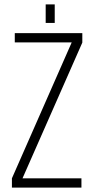

<svg xmlns="http://www.w3.org/2000/svg" viewBox="-20 -850 428 870"><path d="M228 -830V-746H187V-830ZM349 0H34V-42L305 -658H47V-700H353V-657L82 -42H349Z"/></svg>

Font: Bebas Neue Book
Style: Regular
Weight: 300
Designer: Ryoichi Tsunekawa
Foundry: Ryoichi Tsunekawa
Version: Version 1.003;PS 001.003;hotconv 1.0.88;makeotf.lib2.5.64775